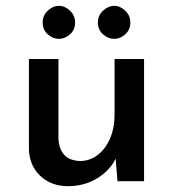

<svg xmlns="http://www.w3.org/2000/svg" viewBox="-20 -620 593 657"><path d="M213 17Q155 17 118 -18Q81 -53 79 -108V-418H180V-144Q182 -111 199 -91Q216 -71 253 -69Q287 -69 314 -89.5Q341 -110 356.5 -146Q372 -182 372 -227V-418H473V0H382L374 -98L378 -82Q359 -39 314.5 -11Q270 17 213 17ZM126 -543Q126 -567 143.5 -583.5Q161 -600 182 -600Q202 -600 219.5 -583.5Q237 -567 237 -543Q237 -518 219.5 -502.5Q202 -487 182 -487Q161 -487 143.5 -502.5Q126 -518 126 -543ZM315 -543Q315 -567 332.5 -583.5Q350 -600 371 -600Q391 -600 408.5 -583.5Q426 -567 426 -543Q426 -518 408.5 -502.5Q391 -487 371 -487Q350 -487 332.5 -502.5Q315 -518 315 -543Z"/></svg>

Font: Reem Kufi
Style: Regular
Weight: 400
Designer: Khaled Hosny
Version: Version 1.6